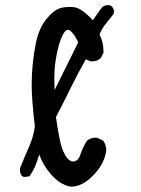

<svg xmlns="http://www.w3.org/2000/svg" viewBox="-20 -717 540 737"><path d="M56.6 -64.5Q56.6 -71.3 57.6 -73.2Q73.2 -112.3 90.8 -151.9Q107.9 -189.5 113.8 -231.4Q101.6 -335.4 101.6 -390.6Q101.6 -473.1 117.7 -551.3Q129.9 -609.9 158.2 -644Q186.5 -678.7 212.4 -686Q228.5 -690.4 246.1 -690.4Q255.9 -690.4 266.1 -689Q293.5 -685.1 336.4 -639.2L364.3 -679.2L374.5 -691.4Q383.8 -697.3 394.5 -697.3Q398.4 -697.3 403.3 -696.8Q407.2 -693.8 409.2 -691.9Q417.5 -683.6 417.5 -672.9Q417.5 -668.9 416 -663.6L384.3 -623.5Q369.6 -605.5 362.3 -584.5Q377.4 -554.7 377.4 -516.6V-515.1L366.7 -493.7L365.7 -493.2Q352.5 -481.4 333 -481.4Q330.1 -481.4 325.7 -481.9L309.6 -489.7Q278.8 -435.5 251.5 -379.6Q224.1 -323.7 194.8 -267.6Q200.7 -223.6 209.2 -181.6Q217.8 -139.6 233.9 -115.7Q246.6 -97.2 260.3 -97.2Q262.7 -97.2 265.1 -97.7Q281.7 -101.1 288.6 -123.5Q296.9 -149.9 313.5 -176.3Q327.1 -188.5 346.7 -188.5Q349.6 -188.5 354 -188L375.5 -177.2L376.5 -176.3Q387.7 -161.1 387.7 -141.6Q387.7 -137.7 387.2 -134.8Q378.9 -84.5 335 -41Q294.9 -0.5 252 -0.5H251.5Q211.9 -6.8 175.8 -47.9Q145.5 -81.5 130.9 -123.5Q125.5 -106.4 119.1 -89.8Q110.4 -64.9 92.8 -40L70.8 -37.6L62.5 -43Q56.6 -53.7 56.6 -64.5ZM240.7 -602.5Q227.5 -602.5 212.9 -564.9Q200.7 -532.7 192.9 -480.5Q188.5 -450.7 188.5 -413.1Q188.5 -393.1 189.5 -371.1L280.3 -554.7Q267.1 -582.5 253.9 -595.2Q247.1 -602.5 240.7 -602.5Z"/></svg>

Font: Bakudai
Style: Medium
Weight: 500
Version: Version 1.48